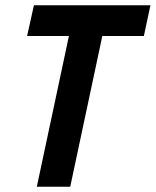

<svg xmlns="http://www.w3.org/2000/svg" viewBox="-20 -710 592 730"><path d="M83 -573 109 -690H552L527 -573H369L247 0H120L242 -573Z"/></svg>

Font: Radio Canada Condensed SemiBold
Style: Italic
Weight: 600
Width: 3
Italic angle: -12°
Designer: Charles Daoud, Etienne Aubert Bonn, Alexandre Saumier Demers, Jacques Le Bailly
Foundry: Radio-Canada
Version: Version 2.104; ttfautohint (v1.8.4.7-5d5b);gftools[0.9.28.de